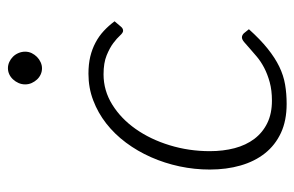

<svg xmlns="http://www.w3.org/2000/svg" viewBox="-152 -602 760 496"><g transform="rotate(-90 228.0 -354.0)"><path d="M38 0ZM400.5 -91Q374 -61.5 350.2 -42.5Q326.5 -23.5 303.8 -12.5Q281 -1.5 257.5 2.5Q234 6.5 207.5 6.5Q164.5 6.5 132.8 -8.2Q101 -23 80 -49.5Q59 -76 48.5 -112.5Q38 -149 38 -192Q38 -231.5 46.2 -270.2Q54.5 -309 70 -344Q85.5 -379 107.5 -408.5Q129.5 -438 157 -459.5Q184.5 -481 216.8 -493.2Q249 -505.5 285.5 -505.5Q310 -505.5 329.8 -500.8Q349.5 -496 366 -487.2Q382.5 -478.5 396 -466Q409.5 -453.5 421 -438L407 -421.5Q402.5 -416 396.5 -416Q391.5 -416 384.2 -424Q377 -432 364.8 -441.2Q352.5 -450.5 333 -458.5Q313.5 -466.5 284 -466.5Q242 -466.5 205.8 -444Q169.5 -421.5 142.8 -383.5Q116 -345.5 100.8 -295.8Q85.5 -246 85.5 -192Q85.5 -157.5 93.2 -128Q101 -98.5 117.2 -77Q133.5 -55.5 158 -43.5Q182.5 -31.5 216 -31.5Q242.5 -31.5 263.5 -37.2Q284.5 -43 300.8 -51.5Q317 -60 329.2 -70.2Q341.5 -80.5 351 -89Q360.5 -97.5 367.2 -103.2Q374 -109 379.5 -109Q385 -109 390 -104L400.5 -91ZM342.5 -669Q342.5 -660 338.8 -652.2Q335 -644.5 329 -638.5Q323 -632.5 315.2 -629Q307.5 -625.5 299.5 -625.5Q291 -625.5 283.5 -629Q276 -632.5 270.5 -638.5Q265 -644.5 261.5 -652.2Q258 -660 258 -669Q258 -678 261.5 -686Q265 -694 270.8 -700.2Q276.5 -706.5 284 -710Q291.5 -713.5 300 -713.5Q308 -713.5 315.8 -710Q323.5 -706.5 329.5 -700.5Q335.5 -694.5 339 -686.2Q342.5 -678 342.5 -669Z"/></g></svg>

Font: Lato Light
Style: Italic
Weight: 300
Italic angle: -7°
Designer: Lukasz Dziedzic
Foundry: tyPoland Lukasz Dziedzic
Version: Version 2.007; 2014-02-27